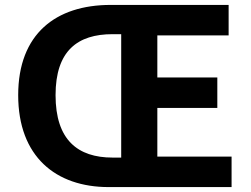

<svg xmlns="http://www.w3.org/2000/svg" viewBox="-20 -761 1021 781"><path d="M422 0H922V-124H620V-322H864V-446H620V-617H910V-741H430C207 -741 54 -623 54 -374C54 -124 207 0 422 0ZM438 -120C296 -120 206 -192 206 -374C206 -555 296 -622 438 -622H473V-120Z"/></svg>

Font: Noto Sans CJK TC
Style: Bold
Weight: 700
Designer: Ryoko NISHIZUKA 西塚涼子 (kana, bopomofo & ideographs); Paul D. Hunt (Latin, Greek & Cyrillic); Sandoll Communications 산돌커뮤니
Foundry: Adobe
Version: Version 2.004;hotconv 1.0.118;makeotfexe 2.5.65603